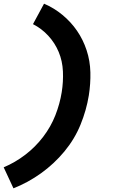

<svg xmlns="http://www.w3.org/2000/svg" viewBox="-54 -861 650 1042"><path d="M19 161Q98 130 169 79Q240 28 295.5 -39Q351 -106 383 -184.5Q415 -263 428 -343Q438 -406 436.5 -468.5Q435 -531 416 -588.5Q397 -646 364 -694Q331 -742 285 -780Q239 -818 185 -841L125 -730Q172 -706 208 -667Q244 -628 264.5 -579Q285 -530 287.5 -473.5Q290 -417 281 -361Q271 -298 246.5 -235.5Q222 -173 180 -118Q138 -63 83 -21Q28 21 -34 47Z"/></svg>

Font: Iosevka Sparkle Heavy
Style: Italic
Weight: 900
Italic angle: -9°
Designer: Belleve Invis
Foundry: Belleve Invis
Version: Version 4.5.0; ttfautohint (v1.8.3)